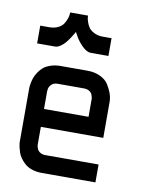

<svg xmlns="http://www.w3.org/2000/svg" viewBox="-72 -653 544 707"><g transform="rotate(10 200.0 -300.0)"><path d="M333.5 0H133.3Q112.8 0 96.2 -5.6Q79.6 -11.2 69.6 -20Q59.6 -28.8 52 -39.3Q44.4 -49.8 41 -60.5Q37.6 -71.3 35.6 -80.1Q33.7 -88.9 33.2 -94.7V-100.1V-299.8Q33.2 -301.8 33.4 -305.4Q33.7 -309.1 35.6 -319.6Q37.6 -330.1 41 -339.4Q44.4 -348.6 52 -360.4Q59.6 -372.1 69.6 -380.4Q79.6 -388.7 96.2 -394.3Q112.8 -399.9 133.3 -399.9H233.4Q261.2 -399.9 282 -389.6Q302.7 -379.4 312 -364.5Q321.3 -349.6 326.9 -335Q332.5 -320.3 333 -310.1L333.5 -299.8V-166.5H100.1V-100.1Q100.1 -98.6 100.3 -96.4Q100.6 -94.2 102.3 -88.6Q104 -83 107.2 -78.6Q110.4 -74.2 117.2 -70.6Q124 -66.9 133.3 -66.9H333.5ZM100.1 -233.4H266.6V-299.8Q266.6 -301.3 266.4 -303.5Q266.1 -305.7 264.4 -311.5Q262.7 -317.4 259.5 -321.8Q256.3 -326.2 249.5 -329.8Q242.7 -333.5 233.4 -333.5H133.3Q118.7 -333.5 110.4 -325Q102.1 -316.4 101.1 -308.1L100.1 -299.8ZM33.2 -466.8V-533.2H66.9Q85.4 -533.2 99.4 -540Q113.3 -546.9 119.4 -556.6Q125.5 -566.4 129.2 -576.4Q132.8 -586.4 132.8 -593.3L133.3 -600.1H200.2Q200.2 -597.2 200.4 -592.8Q200.7 -588.4 204.3 -576.9Q208 -565.4 214.1 -556.6Q220.2 -547.9 234.1 -540.5Q248 -533.2 266.6 -533.2H299.8V-466.8H233.4Q218.8 -466.8 201.9 -483.4Q185.1 -500 175.8 -516.6L166.5 -533.2Q165 -530.3 162.6 -525.9Q160.2 -521.5 152.6 -510Q145 -498.5 137.7 -489.7Q130.4 -481 119.9 -473.9Q109.4 -466.8 100.1 -466.8Z"/></g></svg>

Font: Malkor
Style: Regular
Weight: 400
Version: Version 1.3